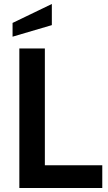

<svg xmlns="http://www.w3.org/2000/svg" viewBox="-20 -943 540 963"><path d="M240 -817 43 -759V-828L240 -923ZM493 0H77V-700H205V-114H493Z"/></svg>

Font: Cabin
Style: Bold
Weight: 700
Designer: Pablo Impallari
Foundry: Pablo Impallari. http://www.impallari.com Igino Marini. http://www.ikern.com
Version: Version 3.001;hotconv 1.0.109;makeotfexe 2.5.65596